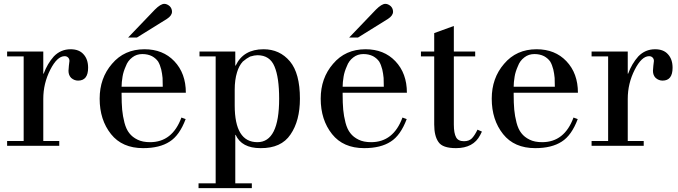

<svg xmlns="http://www.w3.org/2000/svg" viewBox="-20 -758 3522 998"><path d="M103 -25V-465H17V-490H205V-375H207Q226 -427 260 -465Q296 -502 347 -502Q391 -502 414 -476Q438 -450 438 -406Q438 -339 386 -339Q366 -339 350 -353Q336 -367 336 -390L338 -416Q341 -436 341 -441Q341 -452 334 -459Q327 -466 316 -466Q277 -466 241 -395Q205 -324 205 -244V-25H288V0H17V-25Z M946 -276H612V-268Q612 -222 615 -188Q618 -155 627 -120Q636 -86 652 -66Q668 -45 695 -32Q721 -19 760 -19Q876 -19 923 -147L945 -139Q913 -54 862 -22Q810 12 724 12Q615 12 557 -61Q498 -135 498 -245Q498 -352 562 -426Q626 -502 731 -502Q827 -502 886 -440Q946 -377 946 -276ZM612 -307H826Q826 -341 825 -353Q823 -375 818 -397Q812 -421 802 -438Q790 -455 770 -466Q748 -477 720 -477Q690 -477 668 -460Q644 -442 634 -414Q621 -385 617 -360Q612 -330 612 -307ZM692 -563H646L785 -708Q815 -738 834 -738Q848 -738 862 -726Q874 -714 874 -697Q874 -677 848 -660Z M1012 220V195H1101V-465H1017V-490H1203V-417H1205Q1245 -502 1350 -502Q1434 -502 1487 -439Q1539 -377 1539 -245Q1539 -130 1490 -59Q1442 13 1334 12Q1236 12 1205 -57H1203V195H1289V220ZM1200 -292V-210Q1200 -19 1318 -19Q1431 -19 1431 -245Q1431 -355 1407 -412Q1383 -471 1318 -471Q1303 -471 1280 -464Q1262 -455 1242 -438Q1222 -416 1212 -382Q1200 -343 1200 -292Z M2095 -276H1761V-268Q1761 -222 1764 -188Q1767 -155 1776 -120Q1785 -86 1801 -66Q1817 -45 1844 -32Q1870 -19 1909 -19Q2025 -19 2072 -147L2094 -139Q2062 -54 2011 -22Q1959 12 1873 12Q1764 12 1706 -61Q1647 -135 1647 -245Q1647 -352 1711 -426Q1775 -502 1880 -502Q1976 -502 2035 -440Q2095 -377 2095 -276ZM1761 -307H1975Q1975 -341 1974 -353Q1972 -375 1967 -397Q1961 -421 1951 -438Q1939 -455 1919 -466Q1897 -477 1869 -477Q1839 -477 1817 -460Q1793 -442 1783 -414Q1770 -385 1766 -360Q1761 -330 1761 -307ZM1841 -563H1795L1934 -708Q1964 -738 1983 -738Q1997 -738 2011 -726Q2023 -714 2023 -697Q2023 -677 1997 -660Z M2168 -465V-490H2237V-586L2339 -623V-490H2450V-465H2339V-111Q2339 -65 2351 -44Q2362 -24 2392 -24Q2418 -24 2433 -39Q2448 -55 2462 -84L2485 -74L2476 -56Q2441 12 2350 12Q2280 12 2259 -20Q2237 -51 2237 -111V-465Z M2984 -276H2650V-268Q2650 -222 2653 -188Q2656 -155 2665 -120Q2674 -86 2690 -66Q2706 -45 2733 -32Q2759 -19 2798 -19Q2914 -19 2961 -147L2983 -139Q2951 -54 2900 -22Q2848 12 2762 12Q2653 12 2595 -61Q2536 -135 2536 -245Q2536 -352 2600 -426Q2664 -502 2769 -502Q2865 -502 2924 -440Q2984 -377 2984 -276ZM2650 -307H2864Q2864 -341 2863 -353Q2861 -375 2856 -397Q2850 -421 2840 -438Q2828 -455 2808 -466Q2786 -477 2758 -477Q2728 -477 2706 -460Q2682 -442 2672 -414Q2659 -385 2655 -360Q2650 -330 2650 -307Z M3141 -25V-465H3055V-490H3243V-375H3245Q3264 -427 3298 -465Q3334 -502 3385 -502Q3429 -502 3452 -476Q3476 -450 3476 -406Q3476 -339 3424 -339Q3404 -339 3388 -353Q3374 -367 3374 -390L3376 -416Q3379 -436 3379 -441Q3379 -452 3372 -459Q3365 -466 3354 -466Q3315 -466 3279 -395Q3243 -324 3243 -244V-25H3326V0H3055V-25Z"/></svg>

Font: Bailleul Roman
Style: Roman
Weight: 400
Version: Version 1